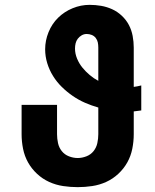

<svg xmlns="http://www.w3.org/2000/svg" viewBox="-20 -763 640 791"><path d="M300 8Q270 8 240 3.5Q210 -1 182.5 -13.5Q155 -26 132.5 -47Q110 -68 95.5 -94Q81 -120 75 -150Q69 -180 69 -210V-331H215V-210Q215 -192 219 -173.5Q223 -155 234.5 -140.5Q246 -126 264 -119Q282 -112 300 -112Q318 -112 336 -119Q354 -126 365.5 -140.5Q377 -155 381 -173.5Q385 -192 385 -210V-320Q357 -328 330.5 -339.5Q304 -351 280 -367.5Q256 -384 235 -404.5Q214 -425 198.5 -450Q183 -475 174.5 -503Q166 -531 166 -560Q166 -596 180 -630.5Q194 -665 219.5 -690Q245 -715 279 -729Q313 -743 349 -743Q373 -743 396.5 -739Q420 -735 442 -725Q464 -715 482 -698Q500 -681 511 -660Q522 -639 526.5 -615Q531 -591 531 -567V-405Q539 -406 546.5 -407.5Q554 -409 562 -411V-308Q554 -307 546.5 -306Q539 -305 531 -304V-210Q531 -180 525 -150Q519 -120 504.5 -94Q490 -68 467.5 -47Q445 -26 417.5 -13.5Q390 -1 360 3.5Q330 8 300 8ZM385 -430V-567Q385 -578 383 -588Q381 -598 374.5 -606.5Q368 -615 358 -619Q348 -623 337 -623Q326 -623 316.5 -617.5Q307 -612 300.5 -603.5Q294 -595 291.5 -584.5Q289 -574 289 -563Q289 -542 297.5 -521.5Q306 -501 319.5 -484.5Q333 -468 349.5 -454Q366 -440 385 -430Z"/></svg>

Font: Iosevka Heavy Extended
Style: Regular
Weight: 900
Width: 7
Monospace: yes
Designer: Belleve Invis
Foundry: Belleve Invis
Version: Version 32.5.0; ttfautohint (v1.8.4)